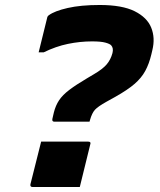

<svg xmlns="http://www.w3.org/2000/svg" viewBox="-20 -740 640 770"><path d="M380 -720Q470 -720 520 -695Q570 -670 586.5 -629Q603 -588 591 -539L587 -522Q578 -484 562.5 -455.5Q547 -427 519 -403Q491 -379 443 -352L407 -332Q373 -313 361 -300Q349 -287 341 -259L339 -252H198Q188 -252 190 -263L196 -289Q203 -317 217 -338Q231 -359 258 -379.5Q285 -400 329 -426L356 -442Q392 -463 408 -482Q424 -501 431 -527Q436 -547 426 -558Q421 -564 403 -569Q385 -574 349 -574Q301 -574 252.5 -564Q204 -554 155 -530H135Q144 -565 152 -599Q160 -633 169 -668Q170 -675 176 -679Q199 -696 251.5 -708Q304 -720 380 -720ZM300 10H111Q100 10 102 -1L145 -172H334Q346 -172 342 -161Z"/></svg>

Font: Recursive Sn Lnr St XBd
Style: Italic
Weight: 800
Italic angle: -15°
Version: Version 1.079;hotconv 1.0.112;makeotfexe 2.5.65598; ttfautoh